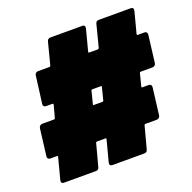

<svg xmlns="http://www.w3.org/2000/svg" viewBox="-116 -787 866 868"><g transform="rotate(-20 317.5 -353.0)"><path d="M619 -402 635 -533C636 -542 631 -548 622 -548H589C586 -548 586 -550 586 -553L613 -656C615 -666 611 -672 601 -672H448C439 -672 433 -668 431 -658L404 -553C403 -550 400 -548 397 -548H356C353 -548 353 -550 353 -553L380 -656C382 -666 378 -672 369 -672H215C207 -672 200 -668 198 -658L171 -553C170 -550 167 -548 164 -548H110C101 -548 95 -542 94 -533L77 -402C76 -393 81 -387 90 -387H121C124 -387 125 -385 125 -382L109 -323C109 -320 106 -318 103 -318H47C38 -318 32 -312 30 -303L14 -173C13 -164 18 -158 27 -158H60C63 -158 64 -156 63 -153L36 -50C34 -40 38 -34 48 -34H201C210 -34 216 -38 218 -48L246 -153C246 -156 249 -158 252 -158H293C296 -158 297 -156 296 -153L269 -50C267 -40 271 -34 281 -34H434C443 -34 449 -38 451 -48L479 -153C479 -156 482 -158 485 -158H539C548 -158 555 -164 556 -173L572 -303C573 -312 568 -318 559 -318H528C525 -318 524 -320 525 -323L540 -382C540 -385 543 -387 546 -387H602C611 -387 618 -393 619 -402ZM336 -318H295C292 -318 291 -320 292 -323L307 -382C307 -385 310 -387 313 -387H354C357 -387 358 -385 357 -382L342 -323C342 -320 339 -318 336 -318Z"/></g></svg>

Font: Barlow Condensed Black
Style: Italic
Weight: 900
Width: 3
Italic angle: -7°
Designer: Jeremy Tribby
Foundry: Tribby Type
Version: Version 1.422;hotconv 1.0.109;makeotfexe 2.5.65596